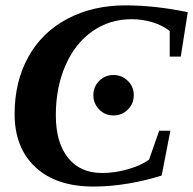

<svg xmlns="http://www.w3.org/2000/svg" viewBox="-20 -682 716 712"><path d="M476.1 -329.1Q476.1 -297.9 454.3 -275.9Q432.6 -253.9 400.9 -253.9Q369.1 -253.9 347.7 -276.1Q326.2 -298.3 326.2 -329.1Q326.2 -360.4 347.9 -382.1Q369.6 -403.8 400.9 -403.8Q431.6 -403.8 453.9 -382.3Q476.1 -360.8 476.1 -329.1ZM327.1 9.8Q188 9.8 111.1 -62.3Q34.2 -134.3 34.2 -259.3Q34.2 -379.4 85 -470.9Q135.7 -562.5 230 -612.3Q324.2 -662.1 445.3 -662.1Q555.7 -662.1 676.3 -636.7L650.4 -472.2H609.4V-566.9Q583 -587.9 545.7 -599.4Q508.3 -610.8 467.3 -610.8Q386.7 -610.8 322.5 -565.9Q258.3 -521 222.7 -439.2Q187 -357.4 187 -254.9Q187 -153.8 231.9 -97.2Q276.9 -40.5 358.4 -40.5Q406.2 -40.5 454.6 -54.4Q502.9 -68.4 532.7 -89.8L570.3 -197.3H611.8L579.6 -31.2Q524.4 -13.2 457.5 -1.7Q390.6 9.8 327.1 9.8Z"/></svg>

Font: Liberation Serif
Style: Bold Italic
Weight: 700
Italic angle: -16.333°
Designer: Steve Matteson
Foundry: Ascender Corporation
Version: Version 2.1.5